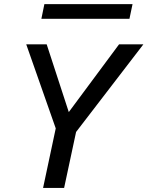

<svg xmlns="http://www.w3.org/2000/svg" viewBox="-20 -920 722 940"><path d="M190.9 0 252.9 -291.5 108.4 -703.1H208.5L329.6 -332L292 -337.9L563 -703.1H682.1L352.5 -273.9L293.9 0ZM182.6 -828.1 197.3 -899.9H628.9L613.8 -828.1Z"/></svg>

Font: Schibsted Grotesk Medium
Style: Italic
Weight: 500
Italic angle: -12°
Designer: Bakken & Baeck AS, Henrik Kongsvoll
Foundry: Schibsted ASA
Version: Version 1.100;gftools[0.9.25]